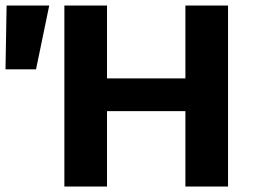

<svg xmlns="http://www.w3.org/2000/svg" viewBox="-40 -678 919 698"><path d="M789 -658V0H634V-274H349V0H194V-658H349V-393H634V-658ZM-20 -426 -16 -658H139L91 -426Z"/></svg>

Font: Ysabeau Ultrabold
Style: Regular
Weight: 800
Designer: Christian Thalmann (Catharsis Fonts)
Version: Version 0.003